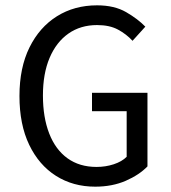

<svg xmlns="http://www.w3.org/2000/svg" viewBox="-20 -688 640 720"><path d="M337 12Q254 12 190 -28.5Q126 -69 89.5 -145Q53 -221 53 -328Q53 -434 90.5 -510Q128 -586 193.5 -627Q259 -668 344 -668Q409 -668 453 -642.5Q497 -617 525 -588L477 -535Q454 -560 422.5 -577Q391 -594 344 -594Q282 -594 236.5 -562Q191 -530 166 -471Q141 -412 141 -330Q141 -248 164.5 -187.5Q188 -127 233 -94.5Q278 -62 342 -62Q376 -62 406.5 -72Q437 -82 455 -100V-271H325V-340H533V-64Q502 -32 451.5 -10Q401 12 337 12Z"/></svg>

Font: Source Code Variable
Style: Regular
Weight: 400
Monospace: yes
Designer: Paul D. Hunt, Teo Tuominen
Foundry: Adobe Systems Incorporated
Version: Version 1.010;hotconv 1.0.106;makeotfexe 2.5.65593